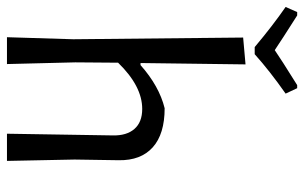

<svg xmlns="http://www.w3.org/2000/svg" viewBox="-190 -710 894 565"><g transform="rotate(90 257.5 -427.0)"><path d="M234 -854 250 -820Q183 -773 134 -729H113Q50 -782 -5 -820L10 -854H20Q94 -807 122 -788Q148 -806 225 -854ZM293 -464Q369 -464 408 -429Q447 -394 446 -329L444 -199L448 0H368L373 -311Q374 -352 354 -375Q334 -398 295 -398Q228 -398 159 -327L158 -201L163 0H84L90 -195L85 -695L164 -702L160 -393H166Q228 -448 293 -464Z"/></g></svg>

Font: Alegreya Sans SC
Style: Regular
Weight: 400
Designer: Juan Pablo del Peral
Foundry: Huerta Tipografica
Version: Version 2.007